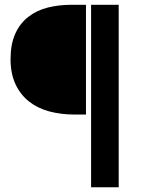

<svg xmlns="http://www.w3.org/2000/svg" viewBox="-20 -692 600 808"><path d="M363.3 -671.9H479.5V96.2H363.3ZM292.5 -210Q236.8 -210 187.5 -223.1Q138.2 -236.3 101.8 -265.1Q65.4 -293.9 44.9 -338.4Q24.4 -382.8 24.4 -442.9Q24.4 -505.4 43.9 -549.3Q63.5 -593.3 98.9 -620.8Q134.3 -648.4 180.9 -660.2Q227.5 -671.9 281.7 -671.9H341.8V-210Z"/></svg>

Font: Pyidaungsu Book
Style: Bold
Weight: 700
Designer: Sun Tun
Foundry: MCF
Version: Version 1.008;February 27, 2020;FontCreator 11.0.0.2408 32-b